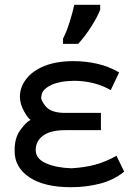

<svg xmlns="http://www.w3.org/2000/svg" viewBox="-20 -765 576 801"><path d="M498 -49Q457 -15 399.5 0.5Q342 16 276 16Q164 16 102.5 -25.5Q41 -67 41 -134Q40 -189 65 -223Q90 -257 108 -265Q99 -268 81 -299.5Q63 -331 63 -361Q63 -401 89.5 -435.5Q116 -470 166 -490Q216 -510 287 -510Q337 -510 385.5 -499Q434 -488 477 -463L442 -389Q376 -427 290 -428Q226 -427 190 -408.5Q154 -390 153 -364Q147 -350 170.5 -321.5Q194 -293 256 -294H401V-222H259Q193 -223 161 -200Q129 -177 129 -139Q129 -103 171.5 -84Q214 -65 278 -63Q332 -66 375.5 -77.5Q419 -89 466 -115ZM243 -604Q257 -631 269.5 -670Q282 -709 290 -745H398V-725Q388 -697 361 -654.5Q334 -612 306 -582H243Z"/></svg>

Font: AtCorfu Sans
Style: AtCorfu Sans Regular
Weight: 400
Designer: Kostas Teopoulos
Foundry: Kostas Teopoulos
Version: Version 1.00 July 8, 2025, initial release